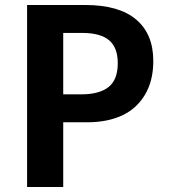

<svg xmlns="http://www.w3.org/2000/svg" viewBox="-20 -745 694 765"><path d="M319.8 -725.1Q454.1 -725.1 522.5 -667.2Q590.8 -609.4 590.8 -502Q590.8 -422.4 557.1 -366.7Q523.4 -311 465.1 -284.4Q406.7 -257.8 328.1 -257.8H231.9V0H87.9V-725.1ZM304.2 -369.1Q375.5 -369.1 412.4 -398.2Q449.2 -427.2 449.2 -493.2Q449.2 -555.7 414.6 -584.7Q379.9 -613.8 307.1 -613.8H231.9V-369.1Z"/></svg>

Font: Stilu SemiBold
Style: Regular
Weight: 600
Designer: Genilson Lima Santos
Foundry: Genilson Lima Santos
Version: Version 1.200;PS 001.200;hotconv 1.0.88;makeotf.lib2.5.64775